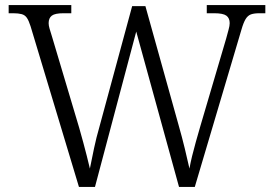

<svg xmlns="http://www.w3.org/2000/svg" viewBox="-20 -734 1075 754"><path d="M100 -631Q93 -653 85.5 -664Q78 -675 65 -678.5Q52 -682 32 -682H14V-714H260V-682H229Q196 -682 183.5 -672.5Q171 -663 171 -643Q171 -634 174.5 -622Q178 -610 184 -591L291 -232Q300 -201 307 -174.5Q314 -148 320.5 -123Q327 -98 333 -72Q341 -112 349.5 -152.5Q358 -193 371 -238L499 -710H551L681 -244Q695 -195 705.5 -151.5Q716 -108 724 -72Q728 -95 734.5 -121.5Q741 -148 749 -176.5Q757 -205 766 -236L868 -582Q873 -601 877.5 -617Q882 -633 882 -643Q882 -663 869 -672.5Q856 -682 821 -682H792V-714H1022V-682H999Q978 -682 965.5 -677.5Q953 -673 944.5 -659Q936 -645 928 -617L745 0H683L515 -610L353 0H290Z"/></svg>

Font: Noto Serif Armenian Light
Style: Regular
Weight: 300
Version: Version 2.007